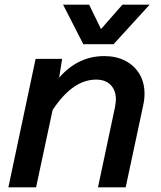

<svg xmlns="http://www.w3.org/2000/svg" viewBox="-20 -805 690 825"><path d="M478 -377Q478 -417 455.5 -440Q433 -463 393 -463Q292 -463 206 -332L135 0H16L133 -552H247L234 -471Q315 -564 428 -564Q479 -564 518 -544Q557 -524 579 -487.5Q601 -451 601 -402Q601 -378 595 -351L520 0H401L474 -344Q478 -368 478 -377ZM363 -785 414 -680 506 -785H623L468 -615H338L251 -785Z"/></svg>

Font: Azeret Mono Medium
Style: Italic
Weight: 500
Italic angle: -12°
Designer: Martin Vácha
Foundry: Displaay
Version: Version 1.000; Glyphs 3.0.3, build 3074